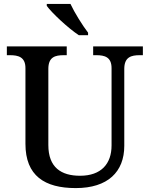

<svg xmlns="http://www.w3.org/2000/svg" viewBox="-20 -951 765 981"><path d="M383 -771H430V-784C401 -822 361 -886 340 -931H219V-921C244 -886 328 -807 383 -771ZM367 10C531 10 615 -73 615 -206V-599C615 -660 651 -669 694 -669H710V-714H456V-669H472C514 -669 550 -660 550 -603V-208C550 -114 497 -53 389 -53C293 -53 227 -95 227 -210V-599C227 -660 262 -669 306 -669H321V-714H15V-669H31C73 -669 110 -660 110 -603V-216C110 -53 208 10 367 10Z"/></svg>

Font: Noto Serif Ethiopic Medium
Style: Regular
Weight: 500
Designer: Monotype Design Team
Foundry: Monotype Imaging Inc.
Version: Version 2.102